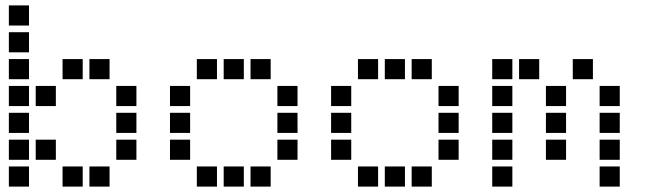

<svg xmlns="http://www.w3.org/2000/svg" viewBox="-20 -708 2440 715"><path d="M14 -688Q13 -688 13 -688Q13 -688 13 -687V-614Q13 -613 13 -613Q13 -613 14 -613H87Q88 -613 88 -613Q88 -613 88 -614V-687Q88 -688 88 -688Q88 -688 87 -688ZM14 -588Q13 -588 13 -588Q13 -588 13 -587V-514Q13 -513 13 -513Q13 -513 14 -513H87Q88 -513 88 -513Q88 -513 88 -514V-587Q88 -588 88 -588Q88 -588 87 -588ZM14 -488Q13 -488 13 -488Q13 -488 13 -487V-414Q13 -413 13 -413Q13 -413 14 -413H87Q88 -413 88 -413Q88 -413 88 -414V-487Q88 -488 88 -488Q88 -488 87 -488ZM214 -488Q213 -488 213 -488Q213 -488 213 -487V-414Q213 -413 213 -413Q213 -413 214 -413H287Q288 -413 288 -413Q288 -413 288 -414V-487Q288 -488 288 -488Q288 -488 287 -488ZM314 -488Q313 -488 313 -488Q313 -488 313 -487V-414Q313 -413 313 -413Q313 -413 314 -413H387Q388 -413 388 -413Q388 -413 388 -414V-487Q388 -488 388 -488Q388 -488 387 -488ZM14 -388Q13 -388 13 -388Q13 -388 13 -387V-314Q13 -313 13 -313Q13 -313 14 -313H87Q88 -313 88 -313Q88 -313 88 -314V-387Q88 -388 88 -388Q88 -388 87 -388ZM114 -388Q113 -388 113 -388Q113 -388 113 -387V-314Q113 -313 113 -313Q113 -313 114 -313H187Q188 -313 188 -313Q188 -313 188 -314V-387Q188 -388 188 -388Q188 -388 187 -388ZM414 -388Q413 -388 413 -388Q413 -388 413 -387V-314Q413 -313 413 -313Q413 -313 414 -313H487Q488 -313 488 -313Q488 -313 488 -314V-387Q488 -388 488 -388Q488 -388 487 -388ZM14 -288Q13 -288 13 -288Q13 -288 13 -287V-214Q13 -213 13 -213Q13 -213 14 -213H87Q88 -213 88 -213Q88 -213 88 -214V-287Q88 -288 88 -288Q88 -288 87 -288ZM414 -288Q413 -288 413 -288Q413 -288 413 -287V-214Q413 -213 413 -213Q413 -213 414 -213H487Q488 -213 488 -213Q488 -213 488 -214V-287Q488 -288 488 -288Q488 -288 487 -288ZM14 -188Q13 -188 13 -188Q13 -188 13 -187V-114Q13 -113 13 -113Q13 -113 14 -113H87Q88 -113 88 -113Q88 -113 88 -114V-187Q88 -188 88 -188Q88 -188 87 -188ZM114 -188Q113 -188 113 -188Q113 -188 113 -187V-114Q113 -113 113 -113Q113 -113 114 -113H187Q188 -113 188 -113Q188 -113 188 -114V-187Q188 -188 188 -188Q188 -188 187 -188ZM414 -188Q413 -188 413 -188Q413 -188 413 -187V-114Q413 -113 413 -113Q413 -113 414 -113H487Q488 -113 488 -113Q488 -113 488 -114V-187Q488 -188 488 -188Q488 -188 487 -188ZM14 -88Q13 -88 13 -88Q13 -88 13 -87V-14Q13 -13 13 -13Q13 -13 14 -13H87Q88 -13 88 -13Q88 -13 88 -14V-87Q88 -88 88 -88Q88 -88 87 -88ZM214 -88Q213 -88 213 -88Q213 -88 213 -87V-14Q213 -13 213 -13Q213 -13 214 -13H287Q288 -13 288 -13Q288 -13 288 -14V-87Q288 -88 288 -88Q288 -88 287 -88ZM314 -88Q313 -88 313 -88Q313 -88 313 -87V-14Q313 -13 313 -13Q313 -13 314 -13H387Q388 -13 388 -13Q388 -13 388 -14V-87Q388 -88 388 -88Q388 -88 387 -88Z M714 -488Q713 -488 713 -488Q713 -488 713 -487V-414Q713 -413 713 -413Q713 -413 714 -413H787Q788 -413 788 -413Q788 -413 788 -414V-487Q788 -488 788 -488Q788 -488 787 -488ZM814 -488Q813 -488 813 -488Q813 -488 813 -487V-414Q813 -413 813 -413Q813 -413 814 -413H887Q888 -413 888 -413Q888 -413 888 -414V-487Q888 -488 888 -488Q888 -488 887 -488ZM914 -488Q913 -488 913 -488Q913 -488 913 -487V-414Q913 -413 913 -413Q913 -413 914 -413H987Q988 -413 988 -413Q988 -413 988 -414V-487Q988 -488 988 -488Q988 -488 987 -488ZM614 -388Q613 -388 613 -388Q613 -388 613 -387V-314Q613 -313 613 -313Q613 -313 614 -313H687Q688 -313 688 -313Q688 -313 688 -314V-387Q688 -388 688 -388Q688 -388 687 -388ZM1014 -388Q1013 -388 1013 -388Q1013 -388 1013 -387V-314Q1013 -313 1013 -313Q1013 -313 1014 -313H1087Q1088 -313 1088 -313Q1088 -313 1088 -314V-387Q1088 -388 1088 -388Q1088 -388 1087 -388ZM614 -288Q613 -288 613 -288Q613 -288 613 -287V-214Q613 -213 613 -213Q613 -213 614 -213H687Q688 -213 688 -213Q688 -213 688 -214V-287Q688 -288 688 -288Q688 -288 687 -288ZM1014 -288Q1013 -288 1013 -288Q1013 -288 1013 -287V-214Q1013 -213 1013 -213Q1013 -213 1014 -213H1087Q1088 -213 1088 -213Q1088 -213 1088 -214V-287Q1088 -288 1088 -288Q1088 -288 1087 -288ZM614 -188Q613 -188 613 -188Q613 -188 613 -187V-114Q613 -113 613 -113Q613 -113 614 -113H687Q688 -113 688 -113Q688 -113 688 -114V-187Q688 -188 688 -188Q688 -188 687 -188ZM1014 -188Q1013 -188 1013 -188Q1013 -188 1013 -187V-114Q1013 -113 1013 -113Q1013 -113 1014 -113H1087Q1088 -113 1088 -113Q1088 -113 1088 -114V-187Q1088 -188 1088 -188Q1088 -188 1087 -188ZM714 -88Q713 -88 713 -88Q713 -88 713 -87V-14Q713 -13 713 -13Q713 -13 714 -13H787Q788 -13 788 -13Q788 -13 788 -14V-87Q788 -88 788 -88Q788 -88 787 -88ZM814 -88Q813 -88 813 -88Q813 -88 813 -87V-14Q813 -13 813 -13Q813 -13 814 -13H887Q888 -13 888 -13Q888 -13 888 -14V-87Q888 -88 888 -88Q888 -88 887 -88ZM914 -88Q913 -88 913 -88Q913 -88 913 -87V-14Q913 -13 913 -13Q913 -13 914 -13H987Q988 -13 988 -13Q988 -13 988 -14V-87Q988 -88 988 -88Q988 -88 987 -88Z M1314 -488Q1313 -488 1313 -488Q1313 -488 1313 -487V-414Q1313 -413 1313 -413Q1313 -413 1314 -413H1387Q1388 -413 1388 -413Q1388 -413 1388 -414V-487Q1388 -488 1388 -488Q1388 -488 1387 -488ZM1414 -488Q1413 -488 1413 -488Q1413 -488 1413 -487V-414Q1413 -413 1413 -413Q1413 -413 1414 -413H1487Q1488 -413 1488 -413Q1488 -413 1488 -414V-487Q1488 -488 1488 -488Q1488 -488 1487 -488ZM1514 -488Q1513 -488 1513 -488Q1513 -488 1513 -487V-414Q1513 -413 1513 -413Q1513 -413 1514 -413H1587Q1588 -413 1588 -413Q1588 -413 1588 -414V-487Q1588 -488 1588 -488Q1588 -488 1587 -488ZM1214 -388Q1213 -388 1213 -388Q1213 -388 1213 -387V-314Q1213 -313 1213 -313Q1213 -313 1214 -313H1287Q1288 -313 1288 -313Q1288 -313 1288 -314V-387Q1288 -388 1288 -388Q1288 -388 1287 -388ZM1614 -388Q1613 -388 1613 -388Q1613 -388 1613 -387V-314Q1613 -313 1613 -313Q1613 -313 1614 -313H1687Q1688 -313 1688 -313Q1688 -313 1688 -314V-387Q1688 -388 1688 -388Q1688 -388 1687 -388ZM1214 -288Q1213 -288 1213 -288Q1213 -288 1213 -287V-214Q1213 -213 1213 -213Q1213 -213 1214 -213H1287Q1288 -213 1288 -213Q1288 -213 1288 -214V-287Q1288 -288 1288 -288Q1288 -288 1287 -288ZM1614 -288Q1613 -288 1613 -288Q1613 -288 1613 -287V-214Q1613 -213 1613 -213Q1613 -213 1614 -213H1687Q1688 -213 1688 -213Q1688 -213 1688 -214V-287Q1688 -288 1688 -288Q1688 -288 1687 -288ZM1214 -188Q1213 -188 1213 -188Q1213 -188 1213 -187V-114Q1213 -113 1213 -113Q1213 -113 1214 -113H1287Q1288 -113 1288 -113Q1288 -113 1288 -114V-187Q1288 -188 1288 -188Q1288 -188 1287 -188ZM1614 -188Q1613 -188 1613 -188Q1613 -188 1613 -187V-114Q1613 -113 1613 -113Q1613 -113 1614 -113H1687Q1688 -113 1688 -113Q1688 -113 1688 -114V-187Q1688 -188 1688 -188Q1688 -188 1687 -188ZM1314 -88Q1313 -88 1313 -88Q1313 -88 1313 -87V-14Q1313 -13 1313 -13Q1313 -13 1314 -13H1387Q1388 -13 1388 -13Q1388 -13 1388 -14V-87Q1388 -88 1388 -88Q1388 -88 1387 -88ZM1414 -88Q1413 -88 1413 -88Q1413 -88 1413 -87V-14Q1413 -13 1413 -13Q1413 -13 1414 -13H1487Q1488 -13 1488 -13Q1488 -13 1488 -14V-87Q1488 -88 1488 -88Q1488 -88 1487 -88ZM1514 -88Q1513 -88 1513 -88Q1513 -88 1513 -87V-14Q1513 -13 1513 -13Q1513 -13 1514 -13H1587Q1588 -13 1588 -13Q1588 -13 1588 -14V-87Q1588 -88 1588 -88Q1588 -88 1587 -88Z M1814 -488Q1813 -488 1813 -488Q1813 -488 1813 -487V-414Q1813 -413 1813 -413Q1813 -413 1814 -413H1887Q1888 -413 1888 -413Q1888 -413 1888 -414V-487Q1888 -488 1888 -488Q1888 -488 1887 -488ZM1914 -488Q1913 -488 1913 -488Q1913 -488 1913 -487V-414Q1913 -413 1913 -413Q1913 -413 1914 -413H1987Q1988 -413 1988 -413Q1988 -413 1988 -414V-487Q1988 -488 1988 -488Q1988 -488 1987 -488ZM2114 -488Q2113 -488 2113 -488Q2113 -488 2113 -487V-414Q2113 -413 2113 -413Q2113 -413 2114 -413H2187Q2188 -413 2188 -413Q2188 -413 2188 -414V-487Q2188 -488 2188 -488Q2188 -488 2187 -488ZM1814 -388Q1813 -388 1813 -388Q1813 -388 1813 -387V-314Q1813 -313 1813 -313Q1813 -313 1814 -313H1887Q1888 -313 1888 -313Q1888 -313 1888 -314V-387Q1888 -388 1888 -388Q1888 -388 1887 -388ZM2014 -388Q2013 -388 2013 -388Q2013 -388 2013 -387V-314Q2013 -313 2013 -313Q2013 -313 2014 -313H2087Q2088 -313 2088 -313Q2088 -313 2088 -314V-387Q2088 -388 2088 -388Q2088 -388 2087 -388ZM2214 -388Q2213 -388 2213 -388Q2213 -388 2213 -387V-314Q2213 -313 2213 -313Q2213 -313 2214 -313H2287Q2288 -313 2288 -313Q2288 -313 2288 -314V-387Q2288 -388 2288 -388Q2288 -388 2287 -388ZM1814 -288Q1813 -288 1813 -288Q1813 -288 1813 -287V-214Q1813 -213 1813 -213Q1813 -213 1814 -213H1887Q1888 -213 1888 -213Q1888 -213 1888 -214V-287Q1888 -288 1888 -288Q1888 -288 1887 -288ZM2014 -288Q2013 -288 2013 -288Q2013 -288 2013 -287V-214Q2013 -213 2013 -213Q2013 -213 2014 -213H2087Q2088 -213 2088 -213Q2088 -213 2088 -214V-287Q2088 -288 2088 -288Q2088 -288 2087 -288ZM2214 -288Q2213 -288 2213 -288Q2213 -288 2213 -287V-214Q2213 -213 2213 -213Q2213 -213 2214 -213H2287Q2288 -213 2288 -213Q2288 -213 2288 -214V-287Q2288 -288 2288 -288Q2288 -288 2287 -288ZM1814 -188Q1813 -188 1813 -188Q1813 -188 1813 -187V-114Q1813 -113 1813 -113Q1813 -113 1814 -113H1887Q1888 -113 1888 -113Q1888 -113 1888 -114V-187Q1888 -188 1888 -188Q1888 -188 1887 -188ZM2014 -188Q2013 -188 2013 -188Q2013 -188 2013 -187V-114Q2013 -113 2013 -113Q2013 -113 2014 -113H2087Q2088 -113 2088 -113Q2088 -113 2088 -114V-187Q2088 -188 2088 -188Q2088 -188 2087 -188ZM2214 -188Q2213 -188 2213 -188Q2213 -188 2213 -187V-114Q2213 -113 2213 -113Q2213 -113 2214 -113H2287Q2288 -113 2288 -113Q2288 -113 2288 -114V-187Q2288 -188 2288 -188Q2288 -188 2287 -188ZM1814 -88Q1813 -88 1813 -88Q1813 -88 1813 -87V-14Q1813 -13 1813 -13Q1813 -13 1814 -13H1887Q1888 -13 1888 -13Q1888 -13 1888 -14V-87Q1888 -88 1888 -88Q1888 -88 1887 -88ZM2214 -88Q2213 -88 2213 -88Q2213 -88 2213 -87V-14Q2213 -13 2213 -13Q2213 -13 2214 -13H2287Q2288 -13 2288 -13Q2288 -13 2288 -14V-87Q2288 -88 2288 -88Q2288 -88 2287 -88Z"/></svg>

Font: Doto
Style: Bold
Weight: 700
Monospace: yes
Version: Version 1.000